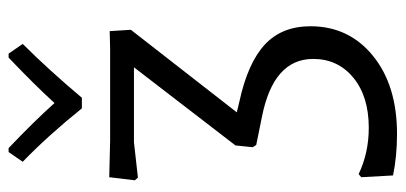

<svg xmlns="http://www.w3.org/2000/svg" viewBox="-262 -466 920 435"><g transform="rotate(-90 197.5 -248.0)"><path d="M294 -688 316 -656Q258 -598 194 -522H170Q108 -599 49 -656L71 -688H80Q142 -629 182 -584Q225 -631 285 -688ZM112 192Q62 192 18 183L14 111L21 105Q69 128 126 128Q197 128 239.5 93Q282 58 282 2Q282 -88 151 -114L87 -127L82 -135L86 -174L263 -404H93L13 -395L7 -402L14 -460L97 -458H306L345 -459L348 -411L161 -171L186 -165Q273 -146 314.5 -107.5Q356 -69 356 -4Q356 83 289 137.5Q222 192 112 192Z"/></g></svg>

Font: Alegreya Sans SC
Style: Regular
Weight: 400
Designer: Juan Pablo del Peral
Foundry: Huerta Tipografica
Version: Version 2.007